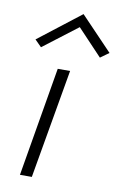

<svg xmlns="http://www.w3.org/2000/svg" viewBox="-82 -749 501 796"><g transform="rotate(10 169.0 -351.0)"><path d="M138 -460 60 0H110L190 -460ZM198 -646 302 -536 338 -562 204 -702 26 -564 54 -536Z"/></g></svg>

Font: Jost* 300 Light Italic
Style: Italic
Weight: 300
Italic angle: -10°
Version: Version 3.200; ttfautohint (v0.97) -l 8 -r 50 -G 200 -x 14 -